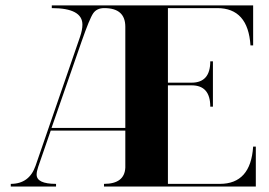

<svg xmlns="http://www.w3.org/2000/svg" viewBox="-20 -684 987 704"><path d="M362.3 -654.3Q335 -654.3 321.8 -635.3Q308.6 -616.2 279.3 -532.2L168.9 -214.8H439.5V-585.9Q439.5 -654.3 362.3 -654.3ZM908.2 -664.1V-517.6H898.4Q889.6 -654.3 776.4 -654.3H595.7V-380.9H682.6Q751 -380.9 751 -459H760.7V-293H751Q751 -371.1 682.6 -371.1H595.7V-9.8H786.1Q899.4 -9.8 908.2 -146.5H918V0H361.3V-9.8Q436.5 -9.8 439.5 -69.3V-205.1H166L120.1 -72.3Q114.3 -55.2 114.3 -43.9Q114.3 -9.8 185.5 -9.8V0H19.5V-9.8Q87.4 -9.8 110.4 -76.2L273.4 -548.8Q282.2 -574.2 282.2 -593.8Q282.2 -654.3 169.9 -654.3V-664.1Z"/></svg>

Font: spinwerad
Style: Bold
Weight: 700
Width: 7
Version: Version 0.3